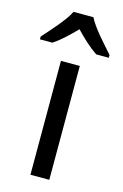

<svg xmlns="http://www.w3.org/2000/svg" viewBox="-151 -819 560 873"><g transform="rotate(15 129.0 -383.0)"><path d="M173.8 0H85V-536.1H173.8ZM291.5 -606H232.4Q207.5 -622.6 181.2 -646.2Q154.8 -669.9 129.4 -696.8Q103 -669.9 77.1 -646.2Q51.3 -622.6 26.4 -606H-32.7V-619.1Q-20 -633.3 -3.4 -651.9Q13.2 -670.4 29.5 -690.2Q45.9 -710 60.3 -729.7Q74.7 -749.5 82.5 -766.1H176.3Q184.1 -749.5 198.5 -729.7Q212.9 -710 229.2 -690.2Q245.6 -670.4 262.5 -651.9Q279.3 -633.3 291.5 -619.1Z"/></g></svg>

Font: Puppies Kittens
Style: Regular
Weight: 400
Foundry: Ascender Corporation and Peter Mawhorter
Version: Version 0.1